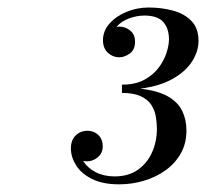

<svg xmlns="http://www.w3.org/2000/svg" viewBox="-20 -932 538 501"><path d="M466.5 -591.4Q466.5 -557.5 451.6 -531.4Q436.8 -505.3 411.7 -487.4Q386.7 -469.6 355.3 -460.3Q324 -451 291 -451Q248.4 -451 220.3 -464.9Q192.3 -478.9 178.6 -500.5Q165 -522.1 165 -544.9Q165 -566.2 177.4 -578.5Q189.9 -590.8 208.5 -590.8Q225 -590.8 236.5 -579.8Q248.1 -568.9 248.1 -550Q248.1 -532.9 235.5 -521.9Q222.9 -511 206.7 -511Q201.9 -511 196.8 -512.2Q207.9 -494.2 229.3 -482.9Q250.8 -471.7 279 -471.7Q315.3 -471.7 339.9 -489.1Q364.5 -506.5 376.9 -534.8Q389.4 -563.2 389.4 -595.9Q389.4 -612.4 386.4 -629Q383.4 -645.7 374.1 -659.3Q364.8 -673 346.6 -681.2Q328.5 -689.5 298.2 -689.5V-711.1Q333 -711.1 356.5 -723.8Q380.1 -736.6 394.2 -755.6Q408.3 -774.7 414.6 -794.6Q420.9 -814.6 420.9 -829Q420.9 -857.8 406 -874.6Q391.2 -891.4 357 -891.4Q336.6 -891.4 316.5 -883.9Q296.4 -876.4 284.1 -862Q287.7 -862.6 291 -862.6Q307.2 -862.6 319.8 -852.2Q332.4 -841.9 332.4 -823.3Q332.4 -802.3 318.7 -792.4Q305.1 -782.5 291 -782.5Q274.5 -782.5 261.6 -794.2Q248.7 -805.9 248.7 -827.2Q248.7 -851.2 265.8 -870.5Q282.9 -889.9 310.2 -901.1Q337.5 -912.4 368.1 -912.4Q401.7 -912.4 431.2 -904.4Q460.8 -896.5 479.4 -877.4Q498 -858.4 498 -825.1Q498 -798.7 481.8 -772.6Q465.6 -746.5 432 -727Q398.4 -707.5 345.9 -700.6Q391.8 -695.5 418 -680.5Q444.3 -665.5 455.4 -642.7Q466.5 -619.9 466.5 -591.4Z"/></svg>

Font: Bodoni* 06pt Medium
Style: Italic
Weight: 500
Italic angle: -13°
Version: Version 2.3